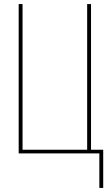

<svg xmlns="http://www.w3.org/2000/svg" viewBox="-20 -755 540 945"><path d="M469 170V0H72V-735H91V-18H409V-735H428V-18H488V170Z"/></svg>

Font: Iosevka Thin
Style: Regular
Weight: 100
Monospace: yes
Designer: Belleve Invis
Foundry: Belleve Invis
Version: Version 32.5.0; ttfautohint (v1.8.4)